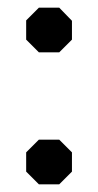

<svg xmlns="http://www.w3.org/2000/svg" viewBox="-20 -479 255 499"><path d="M48 -376V-426L81 -459H134L167 -425V-376L134 -343H81ZM48 -33V-83L81 -116H134L167 -83V-33L134 0H81Z"/></svg>

Font: Chakra Petch Medium
Style: Regular
Weight: 500
Designer: Katatrad Aksorn Co.,Ltd.
Foundry: Cadson Demak Co.,Ltd.
Version: Version 1.000; ttfautohint (v1.6)